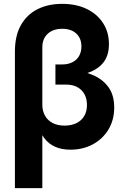

<svg xmlns="http://www.w3.org/2000/svg" viewBox="-20 -757 636 981"><path d="M56.2 204.1V-493.7Q56.2 -573.7 86.4 -627.9Q116.7 -682.1 171.1 -709.7Q225.6 -737.3 297.4 -737.3Q369.6 -737.3 423.3 -711.2Q477.1 -685.1 506.8 -638.7Q536.6 -592.3 536.6 -531.2Q536.6 -479 513.4 -444.8Q490.2 -410.6 447 -391.8Q403.8 -373 343.8 -365.7V-400.9Q406.2 -394.5 455.8 -373Q505.4 -351.6 534.4 -311.3Q563.5 -271 563.5 -208Q563.5 -143.6 533.9 -95Q504.4 -46.4 453.9 -19.3Q403.3 7.8 340.3 7.8Q294.9 7.8 261.7 -7.1Q228.5 -22 207 -50.3Q185.5 -78.6 175.3 -119.1L196.3 -122.6V204.1ZM310.1 -115.2Q344.7 -115.2 370.6 -127.9Q396.5 -140.6 410.4 -164.3Q424.3 -188 424.3 -220.2Q424.3 -268.1 395.8 -296.4Q367.2 -324.7 318.4 -324.7H263.2V-427.7H297.4Q327.6 -427.7 349.9 -439Q372.1 -450.2 384 -470.9Q396 -491.7 396 -519.5Q396 -561.5 369.6 -585.7Q343.3 -609.9 298.3 -609.9Q251.5 -609.9 223.9 -584.5Q196.3 -559.1 196.3 -515.6V-221.2Q196.3 -190.4 209.7 -166.3Q223.1 -142.1 248.5 -128.7Q273.9 -115.2 310.1 -115.2Z"/></svg>

Font: Inter 24pt
Style: Bold
Weight: 700
Designer: Rasmus Andersson
Foundry: rsms
Version: Version 4.001;git-66647c0bb